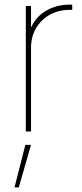

<svg xmlns="http://www.w3.org/2000/svg" viewBox="-20 -567 355 828"><path d="M91.3 0V-541H113.8V-452.1H116.2Q135.7 -495.6 179.7 -521.2Q223.6 -546.9 279.8 -546.9Q284.2 -546.9 285.6 -546.9Q287.1 -546.9 291.5 -546.9V-524.4Q289.1 -524.4 286.6 -524.4Q284.2 -524.4 279.8 -524.4Q231.9 -524.4 194.3 -503.2Q156.7 -481.9 135.3 -445.1Q113.8 -408.2 113.8 -360.4V0ZM42.5 241.2 89.4 57.6H113.8L61 241.2Z"/></svg>

Font: Inter 17pt Thin
Style: Regular
Weight: 250
Version: Version 4.001;git-66647c0bb